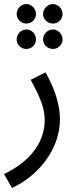

<svg xmlns="http://www.w3.org/2000/svg" viewBox="-46 -695 368 945"><path d="M84 -579C110 -579 131 -600 131 -626C131 -652 110 -675 84 -675C57 -675 36 -652 36 -626C36 -600 57 -579 84 -579ZM215 -579C240 -579 262 -600 262 -626C262 -652 240 -675 215 -675C188 -675 166 -652 166 -626C166 -600 188 -579 215 -579ZM84 -454C110 -454 131 -475 131 -501C131 -527 110 -550 84 -550C57 -550 36 -527 36 -501C36 -475 57 -454 84 -454ZM215 -454C240 -454 262 -475 262 -501C262 -527 240 -550 215 -550C188 -550 166 -527 166 -501C166 -475 188 -454 215 -454ZM13 230C136 174 249 46 249 -108C249 -171 229 -249 178 -339L105 -302C154 -213 174 -159 174 -104C174 -12 122 90 -26 162Z"/></svg>

Font: Noto Sans Arabic UI Cn
Style: Regular
Weight: 400
Width: 3
Designer: Monotype Design Team, Nadine Chahine and Nizar Qandah
Foundry: Monotype Imaging Inc.
Version: Version 2.010